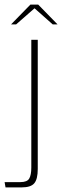

<svg xmlns="http://www.w3.org/2000/svg" viewBox="-69 -643 270 834"><path d="M-45 171 -49 148H20Q49 148 58 132.5Q67 117 67 85V-470H95V91Q95 135 80 153Q65 171 25 171ZM-21 -537 63 -623H97L181 -537H160L81 -607L1 -537Z"/></svg>

Font: Smooch Sans Thin ExtraLight
Style: Regular
Weight: 250
Version: Version 1.010